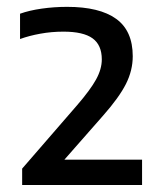

<svg xmlns="http://www.w3.org/2000/svg" viewBox="-20 -834 462 546"><path d="M43 -308V-354.5L199 -534.5Q237 -578.5 253.2 -608Q269.5 -637.5 269.5 -665Q269.5 -706 243.2 -725Q217 -744 160.5 -744Q126.5 -744 94.8 -738.2Q63 -732.5 37 -723V-795Q63.5 -804.5 98.8 -809.5Q134 -814.5 171 -814.5Q263 -814.5 310.2 -780.5Q357.5 -746.5 357.5 -674Q357.5 -633.5 338 -595Q318.5 -556.5 273 -505L142.5 -356.5L142 -380H384V-308Z"/></svg>

Font: Encode Sans SemiExpanded Medium
Style: Regular
Weight: 500
Width: 6
Designer: Multiple Designers
Foundry: Impallari Type
Version: Version 3.002